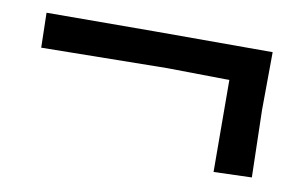

<svg xmlns="http://www.w3.org/2000/svg" viewBox="-44 -388 701 446"><g transform="rotate(10 306.0 -165.0)"><path d="M34.2 -313.5 36.1 -231.4 332 -235.4 479.5 -233.4 480.5 -16.6 570.3 -19.5 566.4 -177.7 567.4 -314.5H290Z"/></g></svg>

Font: MaokenAssortedSans-TC
Style: Regular
Weight: 500
Version: Version 0.83